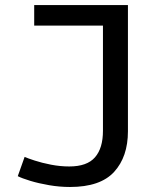

<svg xmlns="http://www.w3.org/2000/svg" viewBox="-20 -726 629 754"><path d="M49.8 -34.2 76.7 -109.9Q88.4 -104.5 116.2 -95.5Q144 -86.4 180.2 -79.3Q216.3 -72.3 252 -72.3Q321.8 -72.3 353 -108.2Q384.3 -144 384.3 -212.4V-625.5H114.3V-706.1H482.4V-210.4Q482.4 -110.4 428.2 -51Q374 8.3 254.9 8.3Q213.9 8.3 172.6 1.2Q131.3 -5.9 98.6 -15.9Q65.9 -25.9 49.8 -34.2Z"/></svg>

Font: Monda
Style: Regular
Weight: 400
Designer: Vernon Adams
Foundry: Vernon Adams
Version: Version 2.100; ttfautohint (v1.8.3)